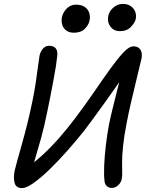

<svg xmlns="http://www.w3.org/2000/svg" viewBox="-20 -952 766 986"><path d="M94 14Q63 14 55.5 -11Q48 -36 55 -75Q60 -95 70 -131.5Q80 -168 93.5 -215.5Q107 -263 120.5 -317.5Q134 -372 146 -430Q157 -483 164 -530.5Q171 -578 175.5 -614Q180 -650 183 -666Q187 -686 200 -701.5Q213 -717 233 -717Q246 -717 256 -712Q266 -707 271 -695.5Q276 -684 274 -665Q272 -644 267 -611.5Q262 -579 254.5 -540Q247 -501 239 -458.5Q231 -416 222 -375Q207 -300 190.5 -241Q174 -182 160.5 -137.5Q147 -93 141 -60L112 -85Q156 -117 199.5 -157Q243 -197 285 -245Q327 -293 366 -345Q419 -415 464 -481Q509 -547 546.5 -599Q584 -651 613.5 -682.5Q643 -714 666 -714Q690 -714 701 -697Q712 -680 707 -653Q704 -641 696 -607Q688 -573 676.5 -525.5Q665 -478 652.5 -424.5Q640 -371 630 -318Q617 -251 612 -202Q607 -153 607 -119.5Q607 -86 607.5 -65.5Q608 -45 605 -33Q604 -22 596 -11Q588 0 577.5 6.5Q567 13 553 13Q539 13 529 4Q519 -5 517 -20Q513 -52 515 -100.5Q517 -149 523.5 -205Q530 -261 540 -314Q549 -357 561.5 -407.5Q574 -458 586 -505Q598 -552 607.5 -587Q617 -622 621 -633L652 -616Q640 -598 618 -566.5Q596 -535 568.5 -496Q541 -457 512 -416.5Q483 -376 456.5 -340Q430 -304 411 -279Q371 -229 325 -177Q279 -125 234 -81.5Q189 -38 152 -12Q115 14 94 14ZM595 -792Q565 -792 547.5 -815Q530 -838 536 -870Q541 -895 562.5 -913.5Q584 -932 611 -932Q635 -932 651.5 -920.5Q668 -909 674.5 -891.5Q681 -874 677 -854Q673 -836 652.5 -814Q632 -792 595 -792ZM359 -784Q337 -784 321.5 -794.5Q306 -805 300 -823.5Q294 -842 298 -864Q304 -890 323.5 -909Q343 -928 370 -928Q398 -928 415 -916.5Q432 -905 438 -886.5Q444 -868 440 -847Q435 -823 415 -803.5Q395 -784 359 -784Z"/></svg>

Font: Shantell Sans
Style: Italic
Weight: 400
Italic angle: -11°
Designer: Stephen Nixon, Anya Danilova, Shantell Martin
Foundry: Arrow Type
Version: Version 1.011;[c5ecc13dd]